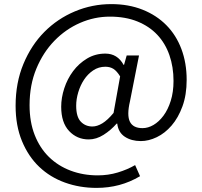

<svg xmlns="http://www.w3.org/2000/svg" viewBox="-20 -742 986 935"><path d="M450 173Q368 173 296 147Q224 121 171 70.5Q118 20 87 -55Q56 -130 56 -227Q56 -339 94 -430.5Q132 -522 196 -586.5Q260 -651 344.5 -686.5Q429 -722 522 -722Q606 -722 674 -695Q742 -668 790 -619.5Q838 -571 863.5 -503Q889 -435 889 -353Q889 -280 868.5 -224Q848 -168 815.5 -130.5Q783 -93 743.5 -74Q704 -55 666 -55Q620 -55 588 -76Q556 -97 551 -140H548Q520 -108 484.5 -85.5Q449 -63 412 -63Q355 -63 316.5 -104Q278 -145 278 -222Q278 -266 293 -312Q308 -358 336 -395.5Q364 -433 404 -457Q444 -481 493 -481Q552 -481 582 -426H584L597 -472H657L613 -249Q597 -181 612.5 -149.5Q628 -118 674 -118Q701 -118 727.5 -133.5Q754 -149 776 -178.5Q798 -208 811.5 -251Q825 -294 825 -348Q825 -416 805 -473.5Q785 -531 746 -572.5Q707 -614 649 -637.5Q591 -661 515 -661Q440 -661 370 -630.5Q300 -600 245 -543.5Q190 -487 157 -407.5Q124 -328 124 -230Q124 -148 149 -84.5Q174 -21 218.5 22.5Q263 66 324 89Q385 112 456 112Q507 112 553.5 98Q600 84 638 62L662 116Q613 145 560.5 159Q508 173 450 173ZM430 -126Q453 -126 478.5 -141.5Q504 -157 533 -192L565 -370Q549 -396 532.5 -406.5Q516 -417 493 -417Q460 -417 433.5 -399Q407 -381 389 -353.5Q371 -326 361 -292.5Q351 -259 351 -227Q351 -173 373.5 -149.5Q396 -126 430 -126Z"/></svg>

Font: Kinto Sans
Style: Regular
Weight: 400
Designer: Authors: Ryoko NISHIZUKA  (kana & ideographs); Paul D. Hunt (Latin, Greek & Cyrillic); Wenlong ZHANG  (bopomofo); Sandol
Foundry: Adobe Systems Incorporated, ookami Inc.
Version: Version 0.001